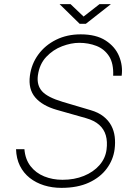

<svg xmlns="http://www.w3.org/2000/svg" viewBox="-20 -898 660 928"><path d="M277 10Q232 10 192.8 -2.2Q153.5 -14.5 123.5 -38.2Q93.5 -62 76.2 -96.8Q59 -131.5 57.5 -177H98Q102 -128 127.5 -95Q153 -62 193.5 -45.5Q234 -29 282 -29Q339.5 -29 385.5 -47.8Q431.5 -66.5 460.5 -99.5Q489.5 -132.5 495 -175Q500 -213.5 491.5 -243.5Q483 -273.5 459.5 -294.5Q436 -315.5 395.5 -327L254.5 -367Q184.5 -387 150.2 -427.2Q116 -467.5 124.5 -532Q132 -589 165 -634.2Q198 -679.5 251 -705.8Q304 -732 370 -732Q444.5 -732 490.5 -702.2Q536.5 -672.5 555.5 -626.5Q574.5 -580.5 568 -532H527Q529.5 -592 506.8 -626.8Q484 -661.5 445.8 -676.2Q407.5 -691 363 -691Q324 -691 280.2 -674.5Q236.5 -658 203.5 -623Q170.5 -588 163 -533Q157 -486.5 183.2 -457Q209.5 -427.5 283.5 -405.5L418.5 -365.5Q456 -354.5 480.2 -335.2Q504.5 -316 517.8 -291Q531 -266 534.5 -237Q538 -208 534 -177Q527.5 -126 496.2 -83.5Q465 -41 410 -15.5Q355 10 277 10ZM365 -783 268 -878H321L384 -818L461 -878H516L395 -783Z"/></svg>

Font: Public Sans Thin Thin
Style: Italic
Weight: 250
Italic angle: -8°
Version: Version 2.001